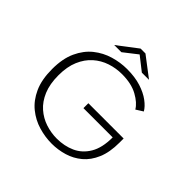

<svg xmlns="http://www.w3.org/2000/svg" viewBox="-211 -1077 1297 1297"><g transform="rotate(45 437.5 -428.5)"><path d="M453.5 11Q390.5 11 327.8 -7.5Q265 -26 213.2 -67.8Q161.5 -109.5 130.2 -178.2Q99 -247 99 -348Q99 -447.5 130.8 -516.2Q162.5 -585 214.8 -626.8Q267 -668.5 330.5 -687.2Q394 -706 458 -706Q533.5 -706 590.5 -687.8Q647.5 -669.5 685.2 -641.2Q723 -613 740 -583L690 -551.5Q666.5 -592 607 -624.8Q547.5 -657.5 457.5 -657.5Q400.5 -657.5 347 -639.8Q293.5 -622 251.2 -584.5Q209 -547 184 -488.5Q159 -430 159 -348Q159 -264.5 184 -205.2Q209 -146 251.2 -109Q293.5 -72 346 -54.8Q398.5 -37.5 453.5 -37.5Q525 -37.5 584.2 -64.2Q643.5 -91 679.2 -151Q715 -211 715 -310.5H435.5V-357.5H772.5V-318Q772.5 -226 745.5 -162.8Q718.5 -99.5 672.8 -61.2Q627 -23 570 -6Q513 11 453.5 11ZM281 -759 424 -868H470.5L613.5 -759H545L447.5 -835.5L349.5 -759Z"/></g></svg>

Font: Trispace SemiExpanded ExtraLight
Style: Regular
Weight: 200
Width: 6
Designer: Tyler Finck
Foundry: Etcetera Type Company
Version: Version 1.210; ttfautohint (v1.8.3)